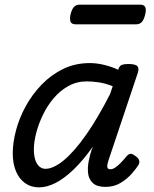

<svg xmlns="http://www.w3.org/2000/svg" viewBox="-20 -791 663 828"><path d="M148 17Q114 17 88.5 -1Q63 -19 49 -52Q35 -85 35 -130Q35 -176 49 -229Q63 -282 91 -333Q119 -384 159.5 -426Q200 -468 252 -493.5Q304 -519 368 -519Q396 -519 428 -511.5Q460 -504 490 -490L491 -494Q496 -508 506 -511.5Q516 -515 533 -515Q564 -515 572.5 -505.5Q581 -496 574 -476L449 -103Q443 -85 442.5 -76Q442 -67 446 -64Q450 -61 455 -61Q465 -61 475.5 -67.5Q486 -74 498.5 -86.5Q511 -99 525 -116Q533 -126 541 -127.5Q549 -129 560 -121Q576 -111 579.5 -101Q583 -91 578 -81Q569 -66 549 -43Q529 -20 500.5 -2.5Q472 15 435 15Q398 15 380.5 -1.5Q363 -18 360 -43Q357 -68 362.5 -96Q368 -124 376 -148Q378 -150 378.5 -152.5Q379 -155 380 -158Q338 -99 297.5 -60Q257 -21 219.5 -2Q182 17 148 17ZM126 -146Q126 -121 132 -102Q138 -83 149.5 -73Q161 -63 176 -63Q211 -63 256 -100.5Q301 -138 351.5 -210Q402 -282 455 -386L466 -419Q434 -432 405.5 -436Q377 -440 354 -440Q311 -440 275 -420Q239 -400 211.5 -367.5Q184 -335 165 -295.5Q146 -256 136 -217Q126 -178 126 -146ZM308 -686Q288 -686 284 -698Q280 -710 284 -728Q289 -749 298 -760Q307 -771 325 -771H583Q603 -771 607 -759Q611 -747 606 -728Q601 -707 592 -696.5Q583 -686 565 -686Z"/></svg>

Font: Playwrite US Trad
Style: Regular
Weight: 400
Designer: Veronika Burian, José Scaglione
Foundry: TypeTogether
Version: Version 1.002